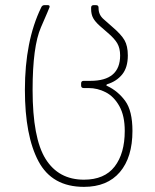

<svg xmlns="http://www.w3.org/2000/svg" viewBox="-20 -500 605 748"><path d="M77 -150Q77 -340 140 -470Q144 -480 153 -480H166Q175 -480 173 -472Q172 -468 139.5 -393.5Q107 -319 107 -150Q107 38 157.5 119Q208 200 307 200Q387 200 426.5 149Q466 98 466 10Q466 -49 445 -86.5Q424 -124 392 -140.5Q360 -157 325 -157H306Q296 -157 296 -167V-175Q296 -185 306 -185H332Q448 -185 448 -284Q448 -312 437 -331Q426 -350 400 -372L369 -399Q351 -415 343 -429.5Q335 -444 335 -465V-470Q335 -480 345 -480H354Q364 -480 364 -470V-468Q364 -442 384 -425L418 -395Q452 -366 465 -343.5Q478 -321 478 -284Q478 -237 456 -210Q434 -183 398 -172Q395 -171 394.5 -168.5Q394 -166 398 -165Q440 -145 468 -106.5Q496 -68 496 10Q496 113 447 170.5Q398 228 307 228Q183 228 130 128.5Q77 29 77 -150Z"/></svg>

Font: Barlow GEO Thin
Style: Regular
Weight: 100
Designer: Jeremy Tribby
Foundry: Tribby Type
Version: Version 1.408